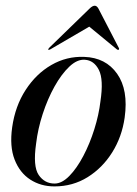

<svg xmlns="http://www.w3.org/2000/svg" viewBox="-20 -642 478 670"><path d="M274 -443.5Q349 -441 388.8 -384.5Q428.5 -328 415 -231.5Q405.5 -164.5 371.5 -110.2Q337.5 -56 285.8 -23.8Q234 8.5 170 8.5Q122.5 8.5 85.8 -15.2Q49 -39 31 -85Q13 -131 22.5 -198Q33 -272 69.5 -328.2Q106 -384.5 159.2 -415.2Q212.5 -446 274 -443.5ZM170.5 -1.5Q196 -1.5 222 -28Q248 -54.5 270.8 -97.8Q293.5 -141 309.2 -191.2Q325 -241.5 330.5 -288.5Q342 -364.5 325 -398Q308 -431.5 276 -433.5Q249.5 -435.5 222 -409.5Q194.5 -383.5 170.2 -340Q146 -296.5 129 -244.2Q112 -192 106 -141Q94.5 -61.5 115 -31.5Q135.5 -1.5 170.5 -1.5ZM394 -468.5Q392 -466.5 387.5 -470L291.5 -549L156 -470Q150.5 -467 148.5 -468.5Q147.5 -470.5 151.5 -475L292.5 -612Q302.5 -622 310.5 -622Q318 -622 323.5 -612L394.5 -475Q397 -470.5 394 -468.5Z"/></svg>

Font: Fraunces 144pt S000
Style: Italic
Weight: 400
Italic angle: -16°
Version: Version 1.000; ttfautohint (v1.8.3)